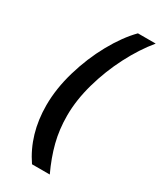

<svg xmlns="http://www.w3.org/2000/svg" viewBox="-261 -942 1029 1235"><g transform="rotate(30 253.5 -325.0)"><path d="M96 -166Q96 -289 135 -422Q174 -555 238 -670.5Q302 -786 375 -860H507Q435 -773 375.5 -657.5Q316 -542 280.5 -416Q245 -290 245 -175Q245 -72 268.5 20Q292 112 338 210H206Q96 49 96 -166Z"/></g></svg>

Font: Exo
Style: Bold Italic
Weight: 700
Italic angle: -9°
Designer: Natanael Gama
Foundry: Natanael Gama
Version: Version 1.500; ttfautohint (v1.6)